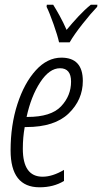

<svg xmlns="http://www.w3.org/2000/svg" viewBox="-20 -786 434 816"><path d="M276 -606Q295 -639 331 -684.5Q367 -730 393 -757L394 -766H366Q339 -744 313 -716Q287 -688 263 -659Q249 -691 233.5 -719Q218 -747 206 -766H179L178 -757Q190 -733 207.5 -683.5Q225 -634 231 -606ZM252 -17V-64Q203 -35 161 -35Q77 -35 77 -154Q77 -202 85 -246H92Q212 -246 272 -304Q332 -362 332 -442Q332 -541 241 -541Q181 -541 132 -487Q83 -433 54 -343.5Q25 -254 25 -147Q25 10 148 10Q208 10 252 -17ZM235 -496Q282 -496 282 -439Q282 -379 239.5 -334Q197 -289 97 -289H93Q112 -377 151 -436.5Q190 -496 235 -496Z"/></svg>

Font: Noto Sans Display Condensed Light
Style: Italic
Weight: 300
Width: 3
Designer: Monotype Design team
Foundry: Monotype Imaging Inc.
Version: 1.000